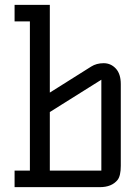

<svg xmlns="http://www.w3.org/2000/svg" viewBox="-20 -770 567 790"><path d="M355 -496Q377 -510 406.5 -510Q436 -510 456.5 -488Q477 -466 477 -424V-88Q477 -47 464 -30Q440 0 391 0H40V-68H103V-682H40V-750H185V-389ZM397 -442 185 -309V-68H397Z"/></svg>

Font: Kelly Slab
Style: Regular
Weight: 400
Designer: Denis Masharov
Foundry: Denis Masharov
Version: Version 1.001